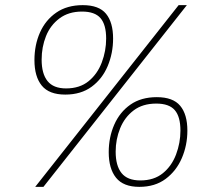

<svg xmlns="http://www.w3.org/2000/svg" viewBox="-20 -720 836 747"><path d="M117 7 675 -700H707L149 7ZM234 -352Q171 -352 142.5 -387Q114 -422 114 -486Q114 -545 135.5 -593.5Q157 -642 199 -671Q241 -700 302 -700Q365 -700 392.5 -666.5Q420 -633 420 -570Q420 -513 399 -463Q378 -413 336.5 -382.5Q295 -352 234 -352ZM237 -376Q290 -376 324.5 -404Q359 -432 376 -477Q393 -522 393 -570Q393 -624 371 -649.5Q349 -675 299 -675Q247 -675 211.5 -648.5Q176 -622 159 -579.5Q142 -537 142 -488Q142 -433 165 -404.5Q188 -376 237 -376ZM522 7Q460 7 431.5 -28.5Q403 -64 403 -128Q403 -186 424.5 -235Q446 -284 487.5 -313Q529 -342 590 -342Q653 -342 681 -308.5Q709 -275 709 -212Q709 -155 687.5 -105Q666 -55 624.5 -24Q583 7 522 7ZM526 -18Q579 -18 613.5 -46Q648 -74 665 -119Q682 -164 682 -212Q682 -266 660 -291.5Q638 -317 588 -317Q535 -317 500 -290.5Q465 -264 447.5 -221Q430 -178 430 -130Q430 -75 453 -46.5Q476 -18 526 -18Z"/></svg>

Font: Bitter Thin ExtraLight
Style: Italic
Weight: 250
Italic angle: -9°
Version: Version 2.002